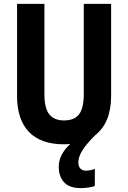

<svg xmlns="http://www.w3.org/2000/svg" viewBox="-20 -734 660 990"><path d="M384 103Q384 125 395 135.5Q406 146 423 146Q435 146 448.5 143Q462 140 469 137V225Q436 236 396 236Q339 236 311 206.5Q283 177 283 126Q283 93 298.5 63.5Q314 34 342 9Q326 10 309 10Q191 10 129.5 -53.5Q68 -117 68 -239V-714H209V-249Q209 -175 234.5 -144Q260 -113 310 -113Q363 -113 387.5 -144.5Q412 -176 412 -250V-714H553V-240Q553 -101 471 -37Q423 11 403.5 43.5Q384 76 384 103Z"/></svg>

Font: Noto Sans Thai Cond
Style: Bold
Weight: 700
Width: 3
Designer: Monotype Design Team
Foundry: Monotype Imaging Inc.
Version: Version 2.002; ttfautohint (v1.8.4.7-5d5b)